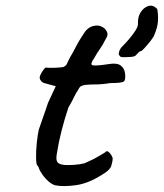

<svg xmlns="http://www.w3.org/2000/svg" viewBox="-20 -647 570 668"><path d="M174 -2Q163 -4 150.5 -14.5Q138 -25 128 -39Q118 -53 115 -63Q115 -65 112.5 -68Q110 -71 110 -71Q106 -74 105.5 -97.5Q105 -121 108 -150Q111 -179 115 -196Q120 -212 130 -239.5Q140 -267 147 -289L174 -347L134 -358Q127 -360 122.5 -366Q118 -372 118 -376Q118 -384 127 -398Q136 -412 140 -412Q145 -411 158.5 -411Q172 -411 185 -412Q198 -413 201 -414Q205 -416 209 -419.5Q213 -423 215 -430Q220 -441 224 -448Q228 -455 235 -467Q242 -480 246.5 -489Q251 -498 261 -514Q266 -521 272 -531Q278 -541 287 -548Q296 -556 313 -558Q330 -560 345 -547Q353 -537 354 -529.5Q355 -522 346 -508Q338 -491 327.5 -476.5Q317 -462 308 -445Q292 -423 302 -420Q312 -417 358 -424Q387 -429 400 -419Q413 -409 415 -392Q418 -368 410 -363Q402 -358 364 -358Q340 -354 323 -353.5Q306 -353 298 -353Q285 -352 281 -352Q277 -352 269 -350Q261 -348 257.5 -343.5Q254 -339 250 -331Q246 -327 238 -310Q230 -293 218 -273Q204 -231 194 -191.5Q184 -152 178 -114Q174 -93 179 -84Q184 -75 205 -73Q216 -72 238 -73.5Q260 -75 274 -79Q285 -84 297 -89.5Q309 -95 319 -101Q328 -106 337 -111.5Q346 -117 346 -117Q351 -125 359.5 -117Q368 -109 372 -97Q372 -85 367 -69.5Q362 -54 330 -36Q285 -8 242.5 -2.5Q200 3 174 -2ZM412 -448Q402 -448 399.5 -449.5Q397 -451 393 -458Q393 -465 396.5 -473Q400 -481 407 -487Q417 -497 429.5 -511.5Q442 -526 451.5 -541Q461 -556 460 -566Q459 -588 469.5 -604.5Q480 -621 496 -626Q512 -631 527 -616Q531 -595 529.5 -573Q528 -551 517 -526Q515 -519 504.5 -505.5Q494 -492 483.5 -480.5Q473 -469 470 -469Q466 -469 461 -463.5Q456 -458 452 -454Q448 -450 435.5 -449Q423 -448 412 -448Z"/></svg>

Font: Caveat SemiBold
Style: Regular
Weight: 600
Designer: Pablo Impallari
Foundry: Pablo Impallari
Version: Version 2.000